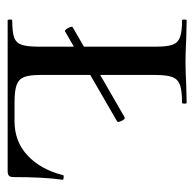

<svg xmlns="http://www.w3.org/2000/svg" viewBox="-23 -485 508 502"><g transform="rotate(90 231.0 -234.0)"><path d="M51 -170 287 -306Q291 -308 296 -298Q301 -288 297 -286L62 -150Q58 -149 53 -158.5Q48 -168 51 -170ZM248 -18H297Q350 -18 386.5 -52Q423 -86 438 -145Q438 -147 444 -146.5Q450 -146 450 -144Q443 -96 443 -15Q443 -7 439.5 -3.5Q436 0 427 0H33Q31 0 31 -6Q31 -12 33 -12Q64 -12 78 -17Q92 -22 97 -36.5Q102 -51 102 -81V-387Q102 -417 97 -431Q92 -445 77.5 -450.5Q63 -456 33 -456Q31 -456 31 -462Q31 -468 33 -468L79 -467Q119 -465 141 -465Q165 -465 205 -467L249 -468Q251 -468 251 -462Q251 -456 249 -456Q217 -456 202 -450.5Q187 -445 181.5 -430.5Q176 -416 176 -386V-85Q176 -57 181.5 -43Q187 -29 202 -23.5Q217 -18 248 -18Z"/></g></svg>

Font: Cormorant SC Medium
Style: Regular
Weight: 500
Designer: Christian Thalmann (Catharsis Fonts)
Foundry: Catharsis Fonts
Version: Version 4.000